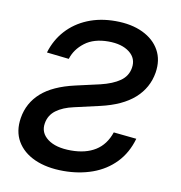

<svg xmlns="http://www.w3.org/2000/svg" viewBox="-67 -600 632 672"><g transform="rotate(10 249.0 -264.0)"><path d="M73.2 -387.7Q86.9 -433.6 117.4 -467.3Q147.9 -501 192.1 -519.3Q236.3 -537.6 291 -537.6Q347.7 -537.6 388.4 -518.1Q429.2 -498.5 448.2 -464.1Q467.3 -429.7 460 -384.3Q450.7 -328.6 408.4 -291Q366.2 -253.4 289.1 -235.8L199.2 -215.3Q161.1 -207 137.5 -189.5Q113.8 -171.9 108.9 -142.6Q103 -108.4 132.1 -86.4Q161.1 -64.5 215.3 -64.5Q267.6 -64.5 302.2 -86.2Q336.9 -107.9 352.1 -152.8L433.6 -144.5Q418.9 -92.8 385.5 -58.1Q352.1 -23.4 304.7 -6.3Q257.3 10.7 201.7 10.7Q142.1 10.7 99.1 -8.5Q56.2 -27.8 35.6 -63.2Q15.1 -98.6 22.9 -146.5Q31.7 -200.7 72.5 -237.1Q113.3 -273.4 190.9 -291L276.9 -310.5Q319.8 -320.8 345.2 -338.6Q370.6 -356.4 375.5 -386.2Q381.3 -420.4 354 -441.7Q326.7 -462.9 278.8 -462.9Q227.1 -462.9 195.1 -438.5Q163.1 -414.1 152.3 -378.9Z"/></g></svg>

Font: Inter 24pt
Style: Italic
Weight: 400
Italic angle: -9.3988°
Designer: Rasmus Andersson
Foundry: rsms
Version: Version 4.001;git-66647c0bb